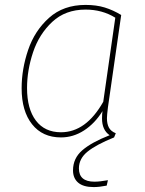

<svg xmlns="http://www.w3.org/2000/svg" viewBox="-20 -549 588 781"><path d="M415 -68Q415 -45 423 -30Q431 -15 451 -7L444 10Q372 39 336.5 67.5Q301 96 301 136Q301 190 364 190Q386 190 419 184L414 206Q384 212 361 212Q319 212 298 194Q277 176 277 144Q277 95 314.5 62.5Q352 30 426 1Q395 -20 395 -67Q395 -86 397 -97Q366 -47 322 -18.5Q278 10 228 10Q153 10 110.5 -43.5Q68 -97 68 -190Q68 -268 94.5 -346Q121 -424 179.5 -476.5Q238 -529 328 -529Q372 -529 406 -518.5Q440 -508 473 -488L419 -112Q415 -80 415 -68ZM400 -135 449 -477Q396 -510 328 -510Q246 -510 192.5 -460Q139 -410 114.5 -336.5Q90 -263 90 -191Q90 -106 126 -58.5Q162 -11 228 -11Q330 -11 400 -135Z"/></svg>

Font: FiraGO Thin
Style: Italic
Weight: 100
Italic angle: -8°
Designer: bBox Type GmbH
Foundry: bBox Type GmbH
Version: Version 1.001